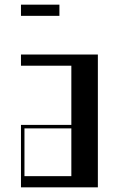

<svg xmlns="http://www.w3.org/2000/svg" viewBox="-20 -804 510 824"><path d="M70 -268H286.2V-522H70V-570H400V0H70ZM286.2 -48V-253H85V-48ZM70 -784H235V-736H70Z"/></svg>

Font: Facade Sud
Style: Regular
Weight: 100
Designer: Éléonore Fines
Foundry: Velvetyne Type Foundry
Version: Version 1.001;Glyphs 3.2 (3202)